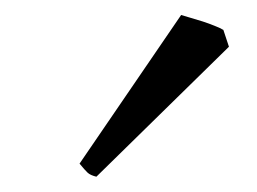

<svg xmlns="http://www.w3.org/2000/svg" viewBox="-20 -732 336 251"><path d="M279.3 -670.9 106 -501Q98.1 -502.9 94.5 -506.3Q90.8 -509.8 84 -518.1L216.8 -712.4Q221.7 -710.9 229.2 -708.7Q236.8 -706.5 245.1 -703.9Q253.4 -701.2 260.7 -698.2Q268.1 -695.3 272 -692.9Z"/></svg>

Font: Gentium Plus APac
Style: Italic
Weight: 400
Italic angle: -8°
Designer: J. Victor Gaultney, Annie Olsen, Iska Routamaa, Becca Hirsbrunner
Foundry: SIL International
Version: Version 5.000